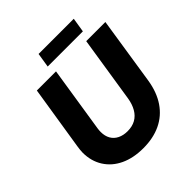

<svg xmlns="http://www.w3.org/2000/svg" viewBox="-228 -1008 1177 1177"><g transform="rotate(-45 361.0 -419.5)"><path d="M340 12Q254 12 190.5 -18Q127 -48 92 -103.5Q57 -159 57 -232Q57 -244 58.5 -256.5Q60 -269 62 -283L128 -700H294L227 -271Q226 -264 225.5 -257Q225 -250 225 -243Q225 -208 239.5 -182.5Q254 -157 281.5 -143.5Q309 -130 345 -130Q386 -130 415.5 -146.5Q445 -163 463.5 -195Q482 -227 489 -271L556 -700H722L654 -260Q640 -172 598.5 -111Q557 -50 491.5 -19Q426 12 340 12ZM279 -757 294 -851H599L584 -757Z"/></g></svg>

Font: MuseoModerno Thin
Style: Bold Italic
Weight: 700
Italic angle: -9°
Version: Version 1.003